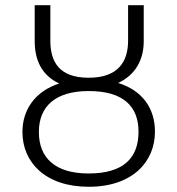

<svg xmlns="http://www.w3.org/2000/svg" viewBox="-20 -705 680 736"><path d="M433 -387C500 -418 531 -477 531 -547V-685H471V-549C471 -472 436 -407 320 -407C206 -407 173 -469 173 -549V-685H113V-547C113 -475 140 -416 207 -385C115 -355 66 -285 66 -199C66 -82 155 11 320 11C489 11 574 -86 574 -200C574 -290 526 -358 433 -387ZM320 -40C191 -40 129 -100 129 -199C129 -296 191 -356 320 -356C453 -356 511 -297 511 -200C511 -100 454 -40 320 -40Z"/></svg>

Font: FiraGO Light
Style: Regular
Weight: 300
Designer: bBox Type
Foundry: bBox Type GmbH
Version: Version 1.001;PS 001.001;hotconv 1.0.88;makeotf.lib2.5.64775